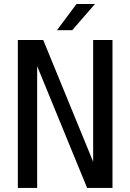

<svg xmlns="http://www.w3.org/2000/svg" viewBox="-20 -926 642 946"><path d="M356.9 -906.2H447.8L335.9 -777.3H260.7ZM67.9 -729H192.9L439 -128.9V-729H534.2V0H409.2L163.1 -600.1V0H67.9Z"/></svg>

Font: Vazir Code Hack
Style: Code-Hack
Weight: 400
Foundry: DejaVu fonts team - Redesigned by Saber Rastikerdar
Version: Version 1.1.2